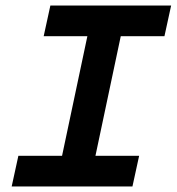

<svg xmlns="http://www.w3.org/2000/svg" viewBox="-20 -670 635 690"><path d="M22 0 46 -110H203L294 -540H137L161 -650H595L571 -540H414L323 -110H480L456 0Z"/></svg>

Font: Sometype Mono
Style: Bold Italic
Weight: 700
Italic angle: -12°
Monospace: yes
Designer: Ryoichi Tsunekawa
Foundry: Dharma Type
Version: Version 1.000; ttfautohint (v1.8.3)